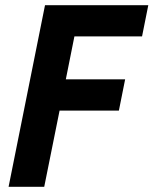

<svg xmlns="http://www.w3.org/2000/svg" viewBox="-20 -718 590 738"><path d="M13 0 153 -698H550L526 -578H266L233 -413H461L437 -293H209L150 0Z"/></svg>

Font: IBM Plex Sans Cond
Style: Bold Italic
Weight: 700
Width: 3
Italic angle: -11°
Designer: Mike Abbink, Paul van der Laan, Pieter van Rosmalen
Foundry: Bold Monday
Version: Version 1.3